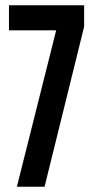

<svg xmlns="http://www.w3.org/2000/svg" viewBox="-20 -708 353 728"><path d="M44 0 193 -593H14V-688H299V-607L149 0Z"/></svg>

Font: Saira UltraCondensed
Style: Bold
Weight: 700
Width: 1
Designer: Hector Gatti with collaboration of the Omnibus-Type team
Foundry: Omnibus-Type
Version: Version 1.101